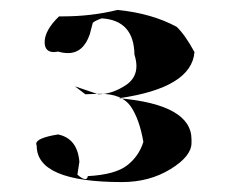

<svg xmlns="http://www.w3.org/2000/svg" viewBox="-20 -804 455 387"><path d="M226 -437Q54 -437 54 -510L53 -514Q53 -526 97 -533Q136 -525 140 -478L136 -452Q146 -443 152 -443Q156 -443 157 -449Q212 -452 236 -470.5Q260 -489 269 -518Q261 -564 243.5 -589.5Q226 -615 181 -615L152 -614L131 -630L178 -614Q207 -614 236 -634Q255 -648 255 -671Q255 -681 251 -694Q250 -763 185 -767Q171 -762 167 -758L161 -735Q148 -697 117 -697Q108 -697 97 -700L89 -699Q70 -699 70 -719Q70 -743 99 -771H107Q164 -771 217 -784Q286 -777 336 -750Q353 -734 372 -699Q366 -627 220 -606Q366 -593 366 -523V-516Q366 -489 323.5 -463Q281 -437 226 -437Z"/></svg>

Font: Xiangcui Kesong Xiangcui Kesong
Style: Regular
Weight: 400
Version: Version 1.501;March 28, 2024;FontCreator 14.0.0.2814 64-bit